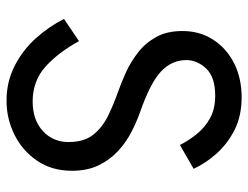

<svg xmlns="http://www.w3.org/2000/svg" viewBox="-106 -644 760 588"><g transform="rotate(90 274.0 -350.0)"><path d="M106 -212Q141 -148 184.5 -109Q228 -70 291 -70Q347 -70 381 -101Q415 -132 415 -180Q415 -227 393 -255Q371 -283 335.5 -300.5Q300 -318 260 -332Q234 -341 202 -355.5Q170 -370 141 -392.5Q112 -415 93.5 -448Q75 -481 75 -529Q75 -581 101 -622Q127 -663 173 -686.5Q219 -710 278 -710Q335 -710 377.5 -688.5Q420 -667 450 -633.5Q480 -600 497 -563L424 -521Q411 -547 391 -572Q371 -597 342.5 -613Q314 -629 273 -629Q216 -629 190 -601.5Q164 -574 164 -540Q164 -496 199 -463Q234 -430 326 -398Q354 -388 385 -372Q416 -356 442.5 -331.5Q469 -307 486 -272.5Q503 -238 503 -190Q503 -129 472.5 -84Q442 -39 393 -14.5Q344 10 288 10Q231 10 182.5 -14.5Q134 -39 97.5 -79.5Q61 -120 38 -166Z"/></g></svg>

Font: Jost
Style: Regular
Weight: 400
Version: Version 3.500